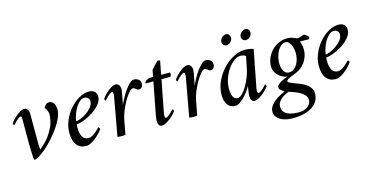

<svg xmlns="http://www.w3.org/2000/svg" viewBox="-82 -1013 3195 1651"><g transform="rotate(-15 1515.0 -187.5)"><path d="M188 -66Q187 -74 186 -86.5Q185 -99 184.5 -114Q184 -129 184 -145.5Q184 -162 184 -178V-386Q184 -409 173 -424.5Q162 -440 145 -440Q127 -440 106.5 -428Q86 -416 67.5 -400Q49 -384 35 -368Q21 -352 17 -345Q17 -340 21 -333Q25 -326 27 -326Q28 -327 36 -336.5Q44 -346 55 -356.5Q66 -367 78 -376Q90 -385 98 -385Q106 -385 106.5 -375.5Q107 -366 107 -359V-150Q107 -139 107.5 -114Q108 -89 109 -63.5Q110 -38 111.5 -17.5Q113 3 116 6Q134 6 163 -12Q192 -30 226 -60Q260 -90 294.5 -128.5Q329 -167 357 -207.5Q385 -248 402.5 -287.5Q420 -327 420 -359Q420 -377 416.5 -391.5Q413 -406 406 -417Q399 -428 388.5 -434Q378 -440 364 -440Q355 -440 347.5 -436.5Q340 -433 334 -427Q328 -421 323.5 -414Q319 -407 317 -401Q330 -388 336.5 -371Q343 -354 343 -337Q343 -328 341.5 -315.5Q340 -303 337 -288Q334 -273 329.5 -258Q325 -243 318 -229Q306 -205 294.5 -185.5Q283 -166 268.5 -147Q254 -128 234.5 -108.5Q215 -89 188 -66Z M720 -440Q677 -440 631.5 -414.5Q586 -389 549.5 -347Q513 -305 489.5 -251Q466 -197 466 -141Q466 -70 495 -32Q524 6 578 6Q602 6 627 -8Q652 -22 673.5 -40.5Q695 -59 710.5 -77Q726 -95 731 -103Q731 -108 726 -115.5Q721 -123 719 -123Q718 -122 708 -111Q698 -100 683 -87.5Q668 -75 650 -64.5Q632 -54 615 -54Q596 -54 582.5 -62.5Q569 -71 561 -85.5Q553 -100 549 -120Q545 -140 545 -163Q545 -165 545 -170Q545 -175 545.5 -180Q546 -185 546.5 -189.5Q547 -194 547 -195Q571 -195 611.5 -210Q652 -225 691 -250Q730 -275 758.5 -308Q787 -341 787 -377Q787 -388 784 -399.5Q781 -411 773 -420Q765 -429 752.5 -434.5Q740 -440 720 -440ZM549 -221Q551 -241 560 -271Q569 -301 585 -329.5Q601 -358 622.5 -378.5Q644 -399 670 -399Q677 -399 684.5 -396.5Q692 -394 698 -388.5Q704 -383 708 -375.5Q712 -368 712 -358Q712 -330 692 -305Q672 -280 645 -261.5Q618 -243 591 -232Q564 -221 549 -221Z M958 -440Q940 -440 919.5 -428Q899 -416 880.5 -400Q862 -384 848.5 -368Q835 -352 831 -345Q831 -340 834.5 -333Q838 -326 840 -326Q841 -327 849 -336.5Q857 -346 868 -356.5Q879 -367 891 -376Q903 -385 911 -385Q919 -385 920 -375.5Q921 -366 921 -359Q921 -355 919 -343.5Q917 -332 916 -327L857 0Q862 1 866.5 1.5Q871 2 875.5 2.5Q880 3 884.5 3Q889 3 894 3Q898 3 902.5 3Q907 3 911 2.5Q915 2 919.5 1.5Q924 1 928 0L951 -123Q958 -162 976 -205.5Q994 -249 1015 -285.5Q1036 -322 1057 -345.5Q1078 -369 1091 -369Q1100 -369 1105.5 -365.5Q1111 -362 1116.5 -357.5Q1122 -353 1127.5 -349.5Q1133 -346 1142 -346Q1159 -346 1168.5 -358.5Q1178 -371 1178 -391Q1178 -399 1175 -407Q1172 -415 1169 -419Q1162 -427 1149.5 -433.5Q1137 -440 1120 -440Q1102 -440 1080.5 -419.5Q1059 -399 1038.5 -370Q1018 -341 1000.5 -308Q983 -275 972 -249Q975 -261 977 -271.5Q979 -282 981 -291.5Q983 -301 985 -311.5Q987 -322 989 -334Q991 -342 992 -350.5Q993 -359 994.5 -366.5Q996 -374 996.5 -379.5Q997 -385 997 -388Q997 -411 986 -425.5Q975 -440 958 -440Z M1286 -418H1256Q1247 -418 1239 -414Q1231 -410 1224 -404.5Q1217 -399 1213 -393.5Q1209 -388 1209 -384Q1209 -382 1210 -381.5Q1211 -381 1212 -381H1279L1225 -100Q1222 -83 1220 -68Q1218 -53 1218 -47Q1218 -24 1226.5 -9Q1235 6 1252 6Q1270 6 1291.5 -6Q1313 -18 1332.5 -34Q1352 -50 1366.5 -66Q1381 -82 1385 -89Q1385 -94 1380.5 -100.5Q1376 -107 1374 -107Q1373 -106 1365 -97Q1357 -88 1346 -77.5Q1335 -67 1323.5 -58.5Q1312 -50 1304 -50Q1296 -50 1294.5 -59Q1293 -68 1293 -75Q1293 -79 1294.5 -89Q1296 -99 1298 -107L1351 -381H1430Q1434 -387 1436.5 -392.5Q1439 -398 1439 -406Q1439 -410 1438 -414Q1437 -418 1434 -418H1358L1381 -538Q1378 -540 1373 -542Q1368 -544 1363 -544Q1360 -544 1351 -535.5Q1342 -527 1331.5 -516Q1321 -505 1311.5 -494Q1302 -483 1298 -478Z M1597 -440Q1579 -440 1558.5 -428Q1538 -416 1519.5 -400Q1501 -384 1487.5 -368Q1474 -352 1470 -345Q1470 -340 1473.5 -333Q1477 -326 1479 -326Q1480 -327 1488 -336.5Q1496 -346 1507 -356.5Q1518 -367 1530 -376Q1542 -385 1550 -385Q1558 -385 1559 -375.5Q1560 -366 1560 -359Q1560 -355 1558 -343.5Q1556 -332 1555 -327L1496 0Q1501 1 1505.5 1.5Q1510 2 1514.5 2.5Q1519 3 1523.5 3Q1528 3 1533 3Q1537 3 1541.5 3Q1546 3 1550 2.5Q1554 2 1558.5 1.5Q1563 1 1567 0L1590 -123Q1597 -162 1615 -205.5Q1633 -249 1654 -285.5Q1675 -322 1696 -345.5Q1717 -369 1730 -369Q1739 -369 1744.5 -365.5Q1750 -362 1755.5 -357.5Q1761 -353 1766.5 -349.5Q1772 -346 1781 -346Q1798 -346 1807.5 -358.5Q1817 -371 1817 -391Q1817 -399 1814 -407Q1811 -415 1808 -419Q1801 -427 1788.5 -433.5Q1776 -440 1759 -440Q1741 -440 1719.5 -419.5Q1698 -399 1677.5 -370Q1657 -341 1639.5 -308Q1622 -275 1611 -249Q1614 -261 1616 -271.5Q1618 -282 1620 -291.5Q1622 -301 1624 -311.5Q1626 -322 1628 -334Q1630 -342 1631 -350.5Q1632 -359 1633.5 -366.5Q1635 -374 1635.5 -379.5Q1636 -385 1636 -388Q1636 -411 1625 -425.5Q1614 -440 1597 -440Z M2105 -440Q2059 -440 2008 -414Q1957 -388 1914 -343Q1871 -298 1843 -239Q1815 -180 1815 -114Q1815 -60 1839 -27.5Q1863 5 1905 5Q1927 5 1950.5 -11.5Q1974 -28 1994.5 -50Q2015 -72 2031 -95.5Q2047 -119 2054 -132Q2053 -127 2051 -114.5Q2049 -102 2047 -88Q2045 -74 2043.5 -62.5Q2042 -51 2042 -47Q2042 -24 2051 -9Q2060 6 2077 6Q2095 6 2116.5 -6Q2138 -18 2157 -34Q2176 -50 2190.5 -66Q2205 -82 2209 -89Q2209 -94 2205 -100.5Q2201 -107 2199 -107Q2198 -106 2190 -97Q2182 -88 2171 -77.5Q2160 -67 2148 -58.5Q2136 -50 2128 -50Q2122 -50 2119.5 -56.5Q2117 -63 2117 -72Q2117 -82 2118.5 -92Q2120 -102 2122 -107L2184 -427Q2177 -430 2168.5 -432Q2160 -434 2150.5 -436Q2141 -438 2129.5 -439Q2118 -440 2105 -440ZM2058 -400Q2068 -400 2083 -396.5Q2098 -393 2105 -385L2083 -277Q2076 -241 2060 -201.5Q2044 -162 2024.5 -129Q2005 -96 1983 -75Q1961 -54 1942 -54Q1916 -54 1903 -79.5Q1890 -105 1890 -153Q1890 -197 1905.5 -241Q1921 -285 1945 -320Q1969 -355 1999 -377.5Q2029 -400 2058 -400ZM2103 -556Q2103 -540 2114 -529Q2125 -518 2140 -518Q2149 -518 2159 -522Q2169 -526 2176.5 -533.5Q2184 -541 2189 -550.5Q2194 -560 2194 -572Q2194 -588 2184 -599.5Q2174 -611 2159 -611Q2150 -611 2140 -606.5Q2130 -602 2122 -594.5Q2114 -587 2108.5 -577Q2103 -567 2103 -556ZM1931 -556Q1931 -540 1942 -529Q1953 -518 1968 -518Q1977 -518 1986.5 -522Q1996 -526 2003.5 -533.5Q2011 -541 2016 -550.5Q2021 -560 2021 -572Q2021 -588 2011 -599.5Q2001 -611 1986 -611Q1977 -611 1967.5 -606.5Q1958 -602 1949.5 -594.5Q1941 -587 1936 -577Q1931 -567 1931 -556Z M2420 200Q2390 200 2364 195.5Q2338 191 2318 181Q2298 171 2286.5 154Q2275 137 2275 111Q2275 90 2285.5 73Q2296 56 2311.5 43.5Q2327 31 2345 21.5Q2363 12 2378 6Q2400 13 2426.5 22.5Q2453 32 2476 45.5Q2499 59 2514.5 77Q2530 95 2530 119Q2530 135 2522.5 149.5Q2515 164 2500.5 175.5Q2486 187 2466 193.5Q2446 200 2420 200ZM2464 -412Q2479 -412 2490 -401Q2501 -390 2509 -373.5Q2517 -357 2521 -337Q2525 -317 2525 -298Q2525 -274 2519 -248.5Q2513 -223 2501 -202Q2489 -181 2470.5 -167Q2452 -153 2427 -153Q2411 -153 2399 -161Q2387 -169 2379.5 -182.5Q2372 -196 2368 -213.5Q2364 -231 2364 -250Q2364 -276 2370.5 -304.5Q2377 -333 2390 -357Q2403 -381 2421.5 -396.5Q2440 -412 2464 -412ZM2481 -441Q2446 -441 2411.5 -426Q2377 -411 2350 -384.5Q2323 -358 2306 -321.5Q2289 -285 2289 -242Q2289 -212 2302.5 -189.5Q2316 -167 2334.5 -152.5Q2353 -138 2372.5 -130.5Q2392 -123 2404 -123Q2392 -120 2374.5 -112.5Q2357 -105 2341 -95.5Q2325 -86 2314 -75Q2303 -64 2303 -55Q2303 -41 2311 -32.5Q2319 -24 2328 -18Q2329 -18 2331.5 -16Q2334 -14 2338 -12Q2341 -9 2346 -6Q2324 4 2298 18Q2272 32 2250.5 49.5Q2229 67 2214.5 89Q2200 111 2200 137Q2200 161 2212 179Q2224 197 2245 210Q2266 223 2295 229.5Q2324 236 2358 236Q2412 236 2456 225Q2500 214 2531 193.5Q2562 173 2578.5 144Q2595 115 2595 79Q2595 50 2580 28.5Q2565 7 2542.5 -8Q2520 -23 2493.5 -33.5Q2467 -44 2444.5 -52.5Q2422 -61 2407 -68Q2392 -75 2392 -83Q2392 -92 2405 -100Q2418 -108 2436.5 -115.5Q2455 -123 2475 -131Q2495 -139 2508 -147Q2516 -152 2531 -163.5Q2546 -175 2561.5 -195.5Q2577 -216 2588.5 -246Q2600 -276 2600 -316Q2600 -326 2598 -337.5Q2596 -349 2593.5 -359Q2591 -369 2588.5 -376.5Q2586 -384 2586 -386H2597Q2604 -386 2613.5 -386Q2623 -386 2632 -385.5Q2641 -385 2648.5 -385Q2656 -385 2660 -385Q2666 -385 2669 -389.5Q2672 -394 2672 -399Q2672 -404 2667.5 -409.5Q2663 -415 2656.5 -420Q2650 -425 2643 -429Q2636 -433 2631 -434Q2627 -433 2620 -430.5Q2613 -428 2605 -425Q2597 -422 2589 -420Q2581 -418 2575 -418Q2573 -418 2571 -418Q2569 -418 2567 -419Q2548 -428 2529 -434.5Q2510 -441 2481 -441Z M2941 -440Q2898 -440 2852.5 -414.5Q2807 -389 2770.5 -347Q2734 -305 2710.5 -251Q2687 -197 2687 -141Q2687 -70 2716 -32Q2745 6 2799 6Q2823 6 2848 -8Q2873 -22 2894.5 -40.5Q2916 -59 2931.5 -77Q2947 -95 2952 -103Q2952 -108 2947 -115.5Q2942 -123 2940 -123Q2939 -122 2929 -111Q2919 -100 2904 -87.5Q2889 -75 2871 -64.5Q2853 -54 2836 -54Q2817 -54 2803.5 -62.5Q2790 -71 2782 -85.5Q2774 -100 2770 -120Q2766 -140 2766 -163Q2766 -165 2766 -170Q2766 -175 2766.5 -180Q2767 -185 2767.5 -189.5Q2768 -194 2768 -195Q2792 -195 2832.5 -210Q2873 -225 2912 -250Q2951 -275 2979.5 -308Q3008 -341 3008 -377Q3008 -388 3005 -399.5Q3002 -411 2994 -420Q2986 -429 2973.5 -434.5Q2961 -440 2941 -440ZM2770 -221Q2772 -241 2781 -271Q2790 -301 2806 -329.5Q2822 -358 2843.5 -378.5Q2865 -399 2891 -399Q2898 -399 2905.5 -396.5Q2913 -394 2919 -388.5Q2925 -383 2929 -375.5Q2933 -368 2933 -358Q2933 -330 2913 -305Q2893 -280 2866 -261.5Q2839 -243 2812 -232Q2785 -221 2770 -221Z"/></g></svg>

Font: Vermiglione
Style: Italic
Weight: 400
Italic angle: -11°
Version: Version 1.105